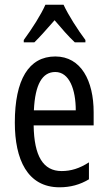

<svg xmlns="http://www.w3.org/2000/svg" viewBox="-20 -786 458 816"><path d="M250 -766H173C154 -723 117 -665 81 -616V-606H126C150 -629 181 -665 212 -700C242 -665 270 -632 298 -606H343V-616C310 -660 271 -721 250 -766ZM215 -546C102 -546 43 -447 43 -265C43 -109 96 10 233 10C279 10 320 -1 358 -24V-96C318 -70 281 -59 242 -59C163 -59 125 -123 123 -253H378V-309C378 -442 325 -546 215 -546ZM215 -480C275 -480 302 -405 302 -317H124C129 -428 160 -480 215 -480Z"/></svg>

Font: Noto Sans UI Condensed
Style: Regular
Weight: 400
Width: 3
Designer: Monotype Design Team
Foundry: Monotype Imaging Inc.
Version: Version 1.901